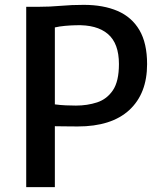

<svg xmlns="http://www.w3.org/2000/svg" viewBox="-20 -771 662 791"><path d="M88 0V-743H139Q185 -743 230 -747Q275 -751 325 -751Q406 -751 464.5 -725.8Q523 -700.5 554.5 -646.8Q586 -593 586 -507Q586 -385.5 512.8 -317.8Q439.5 -250 300 -250Q265 -250 242.2 -250.5Q219.5 -251 206 -251V0ZM206 -341Q228.5 -338 250.8 -337Q273 -336 293 -336Q339.5 -336 380 -349.2Q420.5 -362.5 445.2 -399.2Q470 -436 470 -507Q470 -592.5 424.2 -631.2Q378.5 -670 292 -667Q270.5 -666.5 248 -664.5Q225.5 -662.5 206 -658Z"/></svg>

Font: Koeln Type Sans
Style: Regular
Weight: 400
Designer: Eben Sorkin
Foundry: Eben Sorkin
Version: Version 2.001